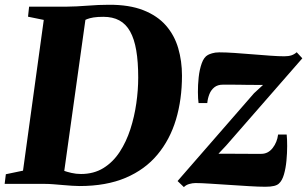

<svg xmlns="http://www.w3.org/2000/svg" viewBox="-34 -771 1288 805"><path d="M88 -743H242Q287 -743.5 333 -747.2Q379 -751 422.5 -751Q508 -751.5 567 -728.2Q626 -705 661.8 -664Q697.5 -623 713.2 -569Q729 -515 729 -454Q729 -354 703.8 -269.8Q678.5 -185.5 626.2 -122.8Q574 -60 492.8 -25.5Q411.5 9 299.5 9Q286 9 267.8 7.8Q249.5 6.5 229.2 4.8Q209 3 189.8 1.5Q170.5 0 154.5 0H-14.5L-9.5 -40.5L62.5 -55.5L149.5 -687.5L83.5 -701ZM231.5 -26 210 -64Q217 -61 231.5 -55.8Q246 -50.5 265.5 -46Q285 -41.5 305.5 -41.5Q359.5 -41.5 399.8 -66.5Q440 -91.5 467.8 -134Q495.5 -176.5 512.5 -229Q529.5 -281.5 537.5 -337.8Q545.5 -394 545.5 -445.5Q545.5 -512 537.2 -560Q529 -608 511.5 -639.2Q494 -670.5 466.2 -685.5Q438.5 -700.5 399.5 -700.5Q374.5 -700.5 358 -697.8Q341.5 -695 331.5 -691Q321.5 -687 315 -682.5L327 -708.5ZM1069 -415Q1055 -415 1038 -415Q1021 -415 1002.8 -415.2Q984.5 -415.5 966.5 -415.8Q948.5 -416 931.5 -416Q914.5 -416 900.5 -416Q878.5 -416 864.8 -405Q851 -394 844 -376.5Q837 -359 835 -339H798.5Q796 -355.5 795.8 -384.8Q795.5 -414 799 -446.8Q802.5 -479.5 811.8 -505.5Q821 -531.5 837.5 -540.5Q842.5 -543.5 855.2 -547.5Q868 -551.5 885.5 -551.5Q912.5 -551.5 949.5 -549Q986.5 -546.5 1025.8 -543.2Q1065 -540 1100 -537.5Q1135 -535 1158 -535Q1175.5 -535 1187.8 -539Q1200 -543 1210 -552L1233.5 -526.5L914 -160.5L882 -126.5Q901 -126.5 922 -126.5Q943 -126.5 965.5 -126.2Q988 -126 1012 -126Q1036 -126 1061.5 -126Q1090 -126 1109 -150.2Q1128 -174.5 1132 -207H1168Q1170 -188 1170 -158.5Q1170 -129 1167 -97.2Q1164 -65.5 1156.5 -39.5Q1149 -13.5 1135.5 -1.5Q1129 5 1115.2 8.5Q1101.5 12 1078.5 12Q1050.5 12 1010.2 9.5Q970 7 927 4.2Q884 1.5 846.2 -1Q808.5 -3.5 785.5 -3.5Q773 -3.5 759.2 0.5Q745.5 4.5 737 13.5L710.5 -12L1031 -380Z"/></svg>

Font: Merriweather 60pt Black
Style: Italic
Weight: 900
Italic angle: -7.8°
Version: Version 2.101